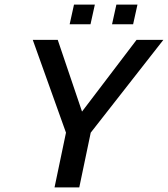

<svg xmlns="http://www.w3.org/2000/svg" viewBox="-20 -818 733 838"><path d="M284 -712 303 -798H394L375 -712ZM469 -712 488 -798H580L561 -712ZM218 0 268 -239 123 -644H232L338 -331L576 -644H693L376 -239L326 0Z"/></svg>

Font: Kanit
Style: Italic
Weight: 400
Italic angle: -12°
Designer: Katatrad Team
Foundry: CadsonDemak
Version: Version 2.000; ttfautohint (v1.8.3)